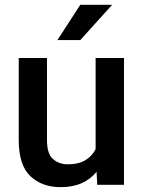

<svg xmlns="http://www.w3.org/2000/svg" viewBox="-20 -770 596 800"><path d="M385.3 0 382.3 -54.2Q357.9 -23.9 320.8 -7.1Q283.7 9.8 232.9 9.8Q154.8 9.8 106.4 -36.1Q58.1 -82 58.1 -187V-528.3H175.8V-186Q175.8 -128.4 201.2 -106.9Q226.6 -85.4 261.7 -85.4Q308.1 -85.4 336.2 -102.8Q364.3 -120.1 378.4 -148.9V-528.3H496.6V0ZM219.2 -603 314.5 -750H447.3L314.5 -603Z"/></svg>

Font: Vazirmatn UI FD Medium
Style: Regular
Weight: 500
Designer: Saber Rastikerdar
Foundry: Saber Rastikerdar
Version: Version 33.003